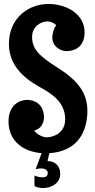

<svg xmlns="http://www.w3.org/2000/svg" viewBox="-20 -753 479 969"><path d="M284 124C284 85 258 60 220 60L229 20C317 15 408 -31 420 -168C421 -177 421 -185 421 -193C421 -282 376 -345 270 -412C180 -469 142 -504 142 -566C142 -619 185 -645 221 -645C221 -645 244 -645 264 -626C244 -600 244 -564 244 -564C244 -519 284 -495 316 -495C341 -495 407 -504 407 -591C407 -677 322 -733 224 -733C127 -733 25 -665 25 -531C25 -396 145 -334 196 -305C247 -276 309 -233 309 -151C309 -81 249 -60 215 -60C198 -60 170 -72 152 -94C202 -106 202 -158 202 -159C202 -228 154 -249 116 -249C80 -249 23 -224 23 -140C23 -39 100 13 190 20L160 101C169 98 179 97 188 97C202 97 221 103 221 120C221 138 208 142 193 142C184 142 160 138 154 132V186C154 186 170 196 197 196C241 196 284 171 284 124Z"/></svg>

Font: Rum Raisin
Style: Regular
Weight: 400
Designer: Astigmatic (AOETI)
Foundry: Astigmatic (AOETI)
Version: Version 1.000